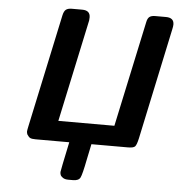

<svg xmlns="http://www.w3.org/2000/svg" viewBox="-59 -749 928 1000"><g transform="rotate(5 405.0 -249.5)"><path d="M99.1 -37.1Q99.1 -42 104 -64.9L230 -654.8Q234.9 -677.7 245.4 -685.8Q255.9 -693.8 275.9 -693.8H330.1Q372.1 -693.8 372.1 -657.2Q372.1 -647.5 371.1 -641.1L256.8 -106H549.8L668 -658.2Q671.9 -678.2 681.9 -686Q691.9 -693.8 711.9 -693.8H768.1Q810.1 -693.8 810.1 -658.2Q810.1 -648.4 806.2 -631.8L683.1 -53.2Q675.3 -17.1 666.7 -8.5Q658.2 0 629.9 0H439Q432.1 32.2 421.9 82Q406.7 160.2 397.9 177.5Q389.2 194.8 359.9 194.8H335Q316.9 194.8 306.4 187.5Q295.9 180.2 293.5 173.1Q291 166 291 158.2Q291 152.3 323.2 0H147Q127.9 0 119.4 -3.9Q110.8 -7.8 102.1 -22Q99.1 -30.3 99.1 -37.1Z"/></g></svg>

Font: CMU Sans Serif
Style: BoldOblique
Weight: 700
Italic angle: -12°
Version: Version 0.7.0